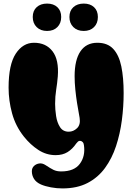

<svg xmlns="http://www.w3.org/2000/svg" viewBox="-20 -853 734 1073"><path d="M329 200Q297 200 264.5 194Q232 188 209 178Q182 166 170 146.5Q158 127 158 104Q158 86 170 74.5Q182 63 199.5 60.5Q217 58 235 70Q262 88 279.5 96.5Q297 105 322 105Q395 105 426.5 62Q458 19 449 -42Q448 -53 441.5 -59.5Q435 -66 427 -66Q420 -66 415.5 -61.5Q411 -57 406 -51Q385 -20 357.5 -3Q330 14 291 14Q239 14 194.5 -15Q150 -44 114 -89Q67 -148 47.5 -219.5Q28 -291 28 -363Q28 -492 68 -553Q108 -614 170 -614Q237 -614 273.5 -566.5Q310 -519 303 -426Q300 -389 294 -351.5Q288 -314 288 -273Q288 -241 293.5 -204.5Q299 -168 315.5 -142.5Q332 -117 364 -117Q390 -117 410.5 -136.5Q431 -156 425 -194Q425 -197 420.5 -220Q416 -243 410.5 -278Q405 -313 401 -352Q397 -391 397 -427Q397 -518 429.5 -566Q462 -614 524 -614Q581 -614 613 -579.5Q645 -545 658 -482Q671 -419 671 -333Q671 -257 661 -181Q651 -105 628.5 -36.5Q606 32 567 85.5Q528 139 469.5 169.5Q411 200 329 200ZM448 -680Q412 -680 390 -701.5Q368 -723 368 -758Q368 -793 390 -813Q412 -833 448 -833Q484 -833 505.5 -813Q527 -793 527 -758Q527 -723 505.5 -701.5Q484 -680 448 -680ZM243 -680Q207 -680 185 -701.5Q163 -723 163 -758Q163 -793 185 -813Q207 -833 243 -833Q279 -833 300.5 -813Q322 -793 322 -758Q322 -723 300.5 -701.5Q279 -680 243 -680Z"/></svg>

Font: Matemasie
Style: Regular
Weight: 400
Designer: Adam Yeo
Version: Version 1.001; ttfautohint (v1.8.4.7-5d5b)